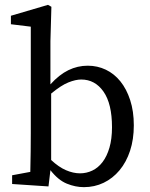

<svg xmlns="http://www.w3.org/2000/svg" viewBox="-20 -759 617 792"><path d="M30 0V-36L105 -50Q106 -88 106.5 -132.5Q107 -177 107 -210V-649L25 -659V-694L178 -739L192 -731L188 -589V-411Q224 -451 262 -469.5Q300 -488 342 -488Q382 -488 416.5 -471.5Q451 -455 476.5 -423.5Q502 -392 517 -346Q532 -300 532 -242Q532 -184 516.5 -137Q501 -90 473 -56.5Q445 -23 407.5 -5Q370 13 326 13Q291 13 255.5 -1.5Q220 -16 188 -57L180 10ZM310 -44Q337 -44 361 -55.5Q385 -67 403 -90.5Q421 -114 431.5 -150Q442 -186 442 -234Q442 -331 407 -381Q372 -431 315 -431Q292 -431 262 -419Q232 -407 191 -373V-99Q222 -70 252 -57Q282 -44 310 -44Z"/></svg>

Font: Source Serif Pro
Style: Regular
Weight: 400
Designer: Frank Grießhammer
Foundry: Adobe Systems Incorporated
Version: Version 2.000;PS 1.000;hotconv 16.6.51;makeotf.lib2.5.65220